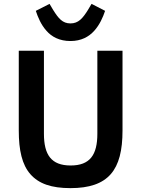

<svg xmlns="http://www.w3.org/2000/svg" viewBox="-20 -960 729 992"><path d="M207 -698V-269C207 -160 245 -105 345 -105C445 -105 483 -160 483 -269V-698H613V-286C613 -183 595 -109 552 -60C509 -11 441 12 344 12C245 12 180 -11 137 -60C94 -109 77 -183 77 -286V-698ZM344 -748C287 -748 247 -770 220 -801C192 -832 176 -871 165 -904L236 -940L255 -908C282 -865 303 -839 344 -839C385 -839 407 -865 434 -908L453 -940L523 -904C512 -871 495 -832 467 -801C439 -770 400 -748 344 -748Z"/></svg>

Font: Plexus Sans SemiBold
Style: Regular
Weight: 600
Version: Version 2.001;PS 002.001;hotconv 1.0.70;makeotf.lib2.5.58329